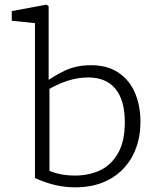

<svg xmlns="http://www.w3.org/2000/svg" viewBox="-20 -791 660 823"><path d="M130 -28V-716.5L152 -689.5L30.5 -702V-743.5L178.5 -771L188.5 -765V-426.5L192 -419.5V-34L159 -73Q182.5 -60 219 -49.2Q255.5 -38.5 301 -38.5Q361 -38.5 409 -61Q457 -83.5 486 -134.5Q515 -185.5 515 -267Q515 -361 475 -410Q435 -459 358 -459Q313 -459 267.5 -444Q222 -429 181 -403.5Q173 -398.5 164.5 -393V-431.5Q213 -467.5 260.8 -489.5Q308.5 -511.5 370.5 -511.5Q440 -511.5 487.5 -479.8Q535 -448 558.5 -393.2Q582 -338.5 582 -269.5Q582 -186.5 548.2 -122.8Q514.5 -59 451.5 -23.5Q388.5 12 303.5 12Q256 12 212.5 1.2Q169 -9.5 130 -28Z"/></svg>

Font: Monaspace Xenon Var ExtraLight
Style: Regular
Weight: 200
Designer: Riley Cran and the Lettermatic Team
Version: Version 1.200 (Monaspace Xenon Var)